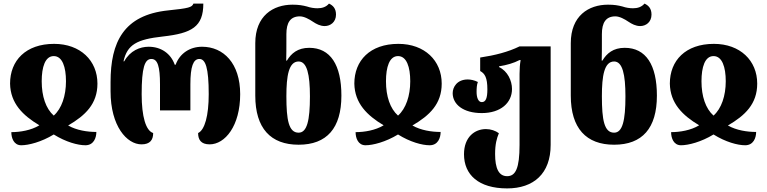

<svg xmlns="http://www.w3.org/2000/svg" viewBox="-20 -794 4269 1068"><path d="M98 14C139 14 210 -4 279 -46C346 -4 413 14 455 14C501 14 516 -27 516 -60C466 -60 406 -69 359 -96C455 -152 522 -216 522 -329C522 -457 427 -550 281 -550C123 -550 36 -457 36 -329C38 -219 107 -152 199 -97C153 -69 92 -59 43 -59C43 -26 57 14 98 14ZM279 -151C235 -190 212 -258 212 -342C212 -421 231 -482 279 -482C327 -482 347 -421 347 -342C347 -261 323 -190 279 -151Z M767 9C815 9 832 -16 832 -54C791 -67 768 -146 768 -270C768 -418 785 -466 822 -466C857 -466 870 -424 870 -325V-180H1039V-325C1039 -424 1055 -466 1089 -466C1123 -466 1141 -418 1141 -270C1141 -151 1119 -71 1082 -54C1082 -18 1097 9 1146 9C1232 9 1316 -94 1316 -270C1316 -442 1223 -534 1104 -534C1036 -534 980 -497 957 -434H952C930 -497 875 -534 807 -534C758 -534 704 -512 671 -453H667C688 -546 741 -575 886 -591C1047 -609 1111 -645 1111 -774H1056C1048 -753 1030 -748 914 -736C668 -710 595 -560 595 -338V-286C595 -92 686 9 767 9Z M1641 11C1798 11 1879 -81 1879 -262C1879 -433 1818 -528 1700 -528C1636 -528 1600 -497 1576 -457H1572C1573 -487 1573 -531 1573 -563V-604C1573 -668 1595 -703 1648 -703C1671 -703 1699 -688 1721 -673C1739 -661 1761 -649 1786 -649C1818 -649 1849 -671 1849 -713C1849 -747 1832 -764 1810 -774C1794 -755 1772 -748 1746 -748C1728 -748 1707 -751 1687 -758C1664 -764 1642 -768 1607 -768C1499 -768 1400 -706 1400 -554V-262C1400 -80 1486 11 1641 11ZM1641 -56C1586 -56 1573 -126 1573 -259C1573 -372 1586 -452 1641 -452C1688 -452 1704 -379 1704 -258C1704 -124 1688 -56 1641 -56Z M2013 14C2054 14 2125 -4 2194 -46C2261 -4 2328 14 2370 14C2416 14 2431 -27 2431 -60C2381 -60 2321 -69 2274 -96C2370 -152 2437 -216 2437 -329C2437 -457 2342 -550 2196 -550C2038 -550 1951 -457 1951 -329C1953 -219 2022 -152 2114 -97C2068 -69 2007 -59 1958 -59C1958 -26 1972 14 2013 14ZM2194 -151C2150 -190 2127 -258 2127 -342C2127 -421 2146 -482 2194 -482C2242 -482 2262 -421 2262 -342C2262 -261 2238 -190 2194 -151Z M2801 254C2948 254 3043 172 3043 12V-536H2870C2807 -505 2732 -486 2651 -474V-399C2677 -385 2691 -362 2691 -297C2691 -248 2682 -226 2660 -226C2640 -226 2631 -252 2631 -283C2631 -302 2632 -322 2638 -338C2619 -348 2597 -352 2582 -352C2522 -352 2498 -309 2498 -276C2498 -214 2556 -165 2660 -165C2765 -165 2828 -222 2828 -299C2828 -345 2804 -398 2756 -421V-425C2799 -432 2838 -443 2870 -460H2876C2872 -437 2870 -413 2870 -383V12C2870 142 2848 186 2801 186C2754 186 2734 142 2734 63C2734 8 2743 -24 2755 -53C2736 -67 2710 -76 2683 -76C2621 -76 2561 -32 2561 64C2561 178 2642 254 2801 254Z M3396 11C3553 11 3634 -81 3634 -262C3634 -433 3573 -528 3455 -528C3391 -528 3355 -497 3331 -457H3327C3328 -487 3328 -531 3328 -563V-604C3328 -668 3350 -703 3403 -703C3426 -703 3454 -688 3476 -673C3494 -661 3516 -649 3541 -649C3573 -649 3604 -671 3604 -713C3604 -747 3587 -764 3565 -774C3549 -755 3527 -748 3501 -748C3483 -748 3462 -751 3442 -758C3419 -764 3397 -768 3362 -768C3254 -768 3155 -706 3155 -554V-262C3155 -80 3241 11 3396 11ZM3396 -56C3341 -56 3328 -126 3328 -259C3328 -372 3341 -452 3396 -452C3443 -452 3459 -379 3459 -258C3459 -124 3443 -56 3396 -56Z M3768 14C3809 14 3880 -4 3949 -46C4016 -4 4083 14 4125 14C4171 14 4186 -27 4186 -60C4136 -60 4076 -69 4029 -96C4125 -152 4192 -216 4192 -329C4192 -457 4097 -550 3951 -550C3793 -550 3706 -457 3706 -329C3708 -219 3777 -152 3869 -97C3823 -69 3762 -59 3713 -59C3713 -26 3727 14 3768 14ZM3949 -151C3905 -190 3882 -258 3882 -342C3882 -421 3901 -482 3949 -482C3997 -482 4017 -421 4017 -342C4017 -261 3993 -190 3949 -151Z"/></svg>

Font: Noto Serif Georgian Condensed Black
Style: Regular
Weight: 900
Width: 3
Designer: Monotype Design Team, Akaki Razmadze
Foundry: Google LLC
Version: Version 2.003